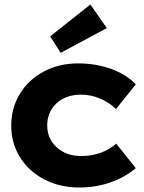

<svg xmlns="http://www.w3.org/2000/svg" viewBox="-20 -824 640 854"><path d="M30 -266Q30 -344 68.5 -407Q107 -470 175 -506Q243 -542 327 -542Q407 -542 474.5 -517.5Q542 -493 584 -449L496 -339Q468 -367 426.5 -385Q385 -403 341 -403Q273 -403 231.5 -364.5Q190 -326 190 -266Q190 -207 232.5 -168.5Q275 -130 341 -130Q433 -130 497 -185L584 -76Q537 -36 472 -13Q407 10 332 10Q246 10 177 -26Q108 -62 69 -124.5Q30 -187 30 -266ZM203 -662 382 -804 455 -699 250 -589Z"/></svg>

Font: Lexend Exa HM Xlight
Style: Bold
Weight: 700
Designer: Bonnie Shaver-Troup, Thomas Jockin, Octavio Pardo
Foundry: Lexend
Version: Version 1.091